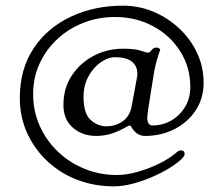

<svg xmlns="http://www.w3.org/2000/svg" viewBox="-20 -527 789 678"><path d="M593 57Q567 75 530.5 92Q494 109 455 120Q416 131 382 131Q313 131 253 108Q193 85 147.5 42.5Q102 0 76 -57Q50 -114 50 -181Q50 -283 98.5 -356Q147 -429 230 -468Q313 -507 414 -507Q471 -507 522 -485.5Q573 -464 613 -426.5Q653 -389 676 -340Q699 -291 699 -235Q699 -179 670.5 -136.5Q642 -94 595 -70.5Q548 -47 492 -47Q464 -47 446 -75Q442 -84 438 -84Q436 -84 419 -75Q370 -47 320 -47Q271 -47 237.5 -76Q204 -105 204 -156Q204 -215 233 -259.5Q262 -304 310 -329.5Q358 -355 415 -355Q457 -355 477 -348Q497 -341 503 -341Q509 -341 516 -351Q523 -359 532 -359Q541 -359 546 -352Q539 -333 533.5 -313.5Q528 -294 524 -272L503 -140L500 -113Q500 -84 518 -84Q555 -84 585 -101.5Q615 -119 633.5 -149.5Q652 -180 652 -220Q652 -289 617 -345Q582 -401 521.5 -434Q461 -467 385 -467Q328 -467 276 -447Q224 -427 184 -390.5Q144 -354 120.5 -304Q97 -254 97 -194Q97 -134 120.5 -82Q144 -30 185 9Q226 48 279.5 69.5Q333 91 393 91Q425 91 463.5 80.5Q502 70 538.5 52.5Q575 35 600 14Q611 4 618 4Q632 4 632 17Q632 30 593 57ZM275 -185Q275 -126 300 -103.5Q325 -81 356 -81Q388 -81 413 -98.5Q438 -116 445 -152L464 -255Q465 -258 465 -267Q465 -294 445.5 -309.5Q426 -325 387 -325Q361 -325 335 -306.5Q309 -288 292 -256.5Q275 -225 275 -185Z"/></svg>

Font: Benne
Style: Regular
Weight: 400
Designer: John-Daniel Harrington
Version: Version 1.001